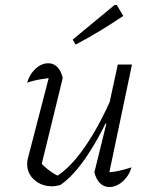

<svg xmlns="http://www.w3.org/2000/svg" viewBox="-20 -745 604 771"><path d="M232 -432 144 -72 140 -95Q159 -74 180.5 -58.5Q202 -43 221 -35H203Q259 -67 318 -151Q377 -235 431 -359L443 -332Q415 -269 387.5 -217Q360 -165 332.5 -123.5Q305 -82 277.5 -51.5Q250 -21 222 -2Q204 3 189 3Q147 3 118 -22.5Q89 -48 89 -87Q89 -100 93 -113L183 -460L208 -434Q176 -432 145.5 -427Q115 -422 89 -413Q96 -437 109.5 -454.5Q123 -472 139.5 -481.5Q156 -491 174 -491Q195 -491 210 -476Q225 -461 232 -432ZM359 -53 407 -248 402 -250 453 -486H510L413 -24L400 -52Q429 -53 455 -58.5Q481 -64 508 -73Q501 -49 487 -31.5Q473 -14 455.5 -4Q438 6 420 6Q397 6 381.5 -9.5Q366 -25 359 -53ZM284 -566 272 -586 440 -725H449L475 -681Q429 -650 382 -621.5Q335 -593 284 -566Z"/></svg>

Font: Piazzolla 8pt ExtraLight
Style: Italic
Weight: 250
Italic angle: -11.3°
Designer: Juan Pablo del Peral
Foundry: Huerta Tipografica
Version: Version 2.001